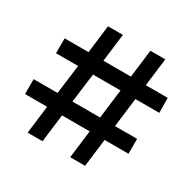

<svg xmlns="http://www.w3.org/2000/svg" viewBox="-155 -858 1020 1016"><g transform="rotate(30 355.5 -350.0)"><path d="M397 0H488L509 -170H655V-261H520L542 -439H688L687 -530H553L574 -700H483L462 -530H294L315 -700H224L203 -530H57V-439H192L169 -261H23V-170H158L137 0H228L249 -170H418ZM260 -261 283 -439H451L429 -261Z"/></g></svg>

Font: Chess Sans SemiBold
Style: Regular
Weight: 600
Designer: Wolf Bōese
Foundry: Wolf Bōese
Version: Version 7.223;Glyphs 3.3 (3306)